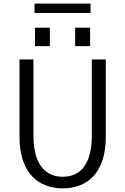

<svg xmlns="http://www.w3.org/2000/svg" viewBox="-20 -1028 690 1059"><path d="M326 11Q277 11 233.8 -5Q190.5 -21 157.5 -55.2Q124.5 -89.5 106 -144.2Q87.5 -199 87.5 -276V-700H164.5V-279.5Q164.5 -203 184.2 -152.8Q204 -102.5 240 -77.8Q276 -53 326 -53Q376 -53 412 -77.8Q448 -102.5 467.2 -152.8Q486.5 -203 486.5 -279.5V-700H563.5V-276Q563.5 -199 545.2 -144.2Q527 -89.5 494.5 -55.2Q462 -21 418.8 -5Q375.5 11 326 11ZM173 -875.5H255V-773.5H173ZM394.5 -875.5H477V-773.5H394.5ZM170.5 -956.5V-1008H479.5V-956.5Z"/></svg>

Font: Trispace Thin Light
Style: Regular
Weight: 300
Version: Version 1.210